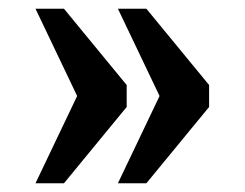

<svg xmlns="http://www.w3.org/2000/svg" viewBox="-20 -489 558 438"><path d="M249 -71 344 -270 249 -469H314L457 -295V-245L314 -71ZM61 -71 156 -270 61 -469H126L269 -295V-245L126 -71Z"/></svg>

Font: Noto Serif Thai SemiCondensed
Style: Bold
Weight: 700
Width: 4
Designer: Monotype Design Team
Foundry: Monotype Imaging Inc.
Version: Version 2.002; ttfautohint (v1.8.4.7-5d5b)